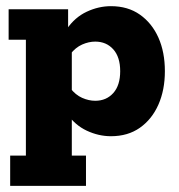

<svg xmlns="http://www.w3.org/2000/svg" viewBox="-20 -432 580 623"><path d="M8 -402H201V-332L197 -338Q223 -376 261.5 -394Q300 -412 340 -412Q395 -412 434 -384.5Q473 -357 494 -310Q515 -263 515 -201Q515 -140 494 -92.5Q473 -45 434 -17.5Q395 10 340 10Q300 10 261.5 -8Q223 -26 197 -64L213 -70V73H259V171H13V73H64V-303H8ZM289 -105Q325 -105 347.5 -130Q370 -155 370 -201Q370 -247 347.5 -272Q325 -297 289 -297Q268 -297 246.5 -287.5Q225 -278 208 -256L213 -306V-99L208 -146Q225 -124 246.5 -114.5Q268 -105 289 -105Z"/></svg>

Font: Rokkitt SemiBold ExtraBold
Style: Regular
Weight: 800
Version: Version 3.103